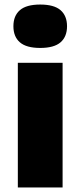

<svg xmlns="http://www.w3.org/2000/svg" viewBox="-20 -825 354 845"><path d="M58.5 0V-548.5H255.5V0ZM157 -614Q96 -614 67.5 -638.8Q39 -663.5 39 -709.5Q39 -755.5 67.5 -780.2Q96 -805 157 -805Q218 -805 246.5 -780.2Q275 -755.5 275 -709.5Q275 -663.5 246.5 -638.8Q218 -614 157 -614Z"/></svg>

Font: Encode Sans SemiExpanded SemiExpanded ExtraBold
Style: Regular
Weight: 800
Width: 6
Designer: Multiple Designers
Foundry: Impallari Type
Version: Version 3.000; ttfautohint (v1.8.3) -l 8 -r 50 -G 200 -x 14 